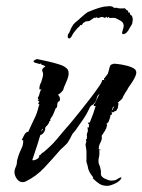

<svg xmlns="http://www.w3.org/2000/svg" viewBox="-20 -581 463 624"><path d="M328 23Q313 23 302.5 16Q292 9 281 -2L283 -4Q283 -5 281 -7Q274 -16 271.5 -21Q269 -26 267 -31Q266 -36 265 -41Q264 -46 261 -55Q260 -59 261 -60V-80Q261 -85 261 -89.5Q261 -94 260 -99Q259 -103 258.5 -106.5Q258 -110 258 -112Q258 -113 260 -119Q260 -122 261 -123Q259 -125 259 -126Q259 -126 259 -126.5Q259 -127 260 -128L261 -129Q261 -129 262 -130Q262 -131 263 -132Q262 -132 262 -133Q262 -135 263 -135Q261 -145 264 -150Q267 -156 264 -167H269V-174L270 -175L265 -182L272 -183V-184Q272 -185 273 -186Q284 -212 291 -237L285 -236V-243H287Q292 -251 296 -261Q298 -266 300 -269Q302 -272 303 -276L302 -275Q295 -268 294 -260Q293 -255 290.5 -251Q288 -247 284 -243Q280 -239 277 -238Q273 -235 271 -230Q262 -210 249.5 -192Q237 -174 225 -157Q223 -154 219 -150Q215 -146 213 -141Q210 -136 208 -131L202 -121Q200 -117 197 -114Q194 -111 190 -107L176 -94Q151 -65 124.5 -36.5Q98 -8 63 9Q60 10 58 10.5Q56 11 54 11Q42 11 34.5 0Q27 -11 27 -22Q27 -27 29 -33L33 -43Q35 -49 35 -54Q35 -59 37 -65Q40 -76 44 -85.5Q48 -95 53 -106Q53 -106 55 -115Q55 -122 56 -124Q51 -126 51 -127Q51 -128 52 -128V-129Q55 -135 59.5 -143.5Q64 -152 72 -153Q77 -164 81.5 -174Q86 -184 91 -194Q101 -213 106 -237L109 -241H107L104 -245L108 -251L102 -254L108 -257H104V-259Q103 -260 103 -262Q103 -264 104 -265Q108 -272 109 -279Q111 -287 115 -291H114L113 -290H111Q108 -290 108 -292V-293Q108 -304 114 -314Q115 -318 116 -321Q117 -324 118 -328Q119 -331 119.5 -334Q120 -337 120 -340Q120 -344 119 -346Q117 -350 117 -353Q117 -357 120.5 -360Q124 -363 127 -365V-366Q125 -367 119.5 -369.5Q114 -372 113 -372L114 -376Q112 -374 111 -374Q112 -374 111 -373H109Q106 -374 98 -376Q89 -378 89 -382Q89 -384 94 -386.5Q99 -389 101 -389Q115 -386 135.5 -381.5Q156 -377 174.5 -371Q193 -365 200 -355Q202 -352 202.5 -348.5Q203 -345 203 -342Q203 -333 198.5 -322Q194 -311 190 -302Q187 -296 187 -294Q187 -294 185 -288Q180 -283 178 -280Q174 -276 169 -274L170 -271L171 -270Q173 -268 173 -267Q175 -263 175 -259Q175 -257 174 -254Q173 -251 169 -250L167 -248H168Q166 -244 166 -241V-238Q166 -236 165 -233Q164 -230 161 -229Q159 -224 154.5 -213Q150 -202 146 -198L143 -192L144 -189L140 -186Q139 -179 132 -172Q125 -167 127 -158H125Q126 -157 126 -156Q126 -154 124 -154Q123 -151 120 -147.5Q117 -144 111 -142Q108 -131 102 -112.5Q96 -94 91 -79Q86 -64 85 -61Q86 -60 89 -60Q93 -60 101 -64.5Q109 -69 107 -76Q111 -76 114 -81Q118 -85 121 -86Q133 -96 144 -106.5Q155 -117 165 -129Q175 -141 185 -153Q195 -165 205 -176Q206 -177 217.5 -191Q229 -205 245 -225Q261 -245 277 -266Q293 -287 303 -302Q313 -317 312 -321H320L321 -320L323 -322L318 -321V-327H320Q322 -330 324 -333Q326 -336 328 -338Q331 -341 333 -350Q334 -354 335 -357.5Q336 -361 337 -365Q339 -372 348 -373L349 -374Q358 -374 376 -371Q394 -368 408.5 -362Q423 -356 423 -346Q423 -338 416.5 -326Q410 -314 402 -303Q398 -298 395 -292Q392 -286 388 -281Q381 -270 376 -258H373V-256Q371 -255 367.5 -251.5Q364 -248 362 -246H365Q365 -241 364 -238L363 -230L357 -220H352Q352 -216 347 -216Q344 -216 344 -218Q343 -218 343 -221Q343 -223 345 -223L350 -233L348 -235Q345 -228 343.5 -223Q342 -218 344 -210H343L344 -209L339 -207L338 -200L335 -191Q332 -181 326 -179L328 -175L325 -163L322 -159H323L310 -139Q311 -138 311 -134Q311 -126 307 -119Q303 -112 301 -103L302 -100L300 -98Q301 -98 301 -96L310 -93Q305 -93 303 -94V-87Q303 -83 303 -79.5Q303 -76 302 -72Q301 -68 300.5 -65Q300 -62 300 -58Q300 -50 303 -44Q305 -41 305.5 -37.5Q306 -34 307 -30Q308 -28 308 -23.5Q308 -19 308 -14Q309 -6 321.5 0Q334 6 342 6Q352 6 358 3Q364 0 372 -5L371 -4H375V-3Q370 8 354 15.5Q338 23 328 23ZM114 -154H115Q117 -158 119 -159L118 -163Q116 -160 114 -154ZM205 -456Q198 -456 201 -469Q201 -470 203.5 -473Q206 -476 206 -477Q210 -489 218 -501Q223 -507 229.5 -512Q236 -517 241 -522Q249 -529 256.5 -535.5Q264 -542 271 -544Q285 -550 300.5 -555Q316 -560 326 -560Q328 -560 330 -560.5Q332 -561 334 -561Q345 -561 348 -557.5Q351 -554 358 -556Q360 -555 366.5 -554Q373 -553 383 -554Q386 -555 389 -551Q392 -547 394 -547Q398 -547 396 -540L399 -541H400Q402 -541 402 -537.5Q402 -534 405 -532L409 -530L408 -529H409Q410 -527 411 -522.5Q412 -518 411 -514Q410 -509 410 -506Q410 -503 402 -491Q392 -470 380 -470Q375 -470 378 -480Q379 -484 380.5 -488.5Q382 -493 382 -498Q382 -500 380 -506Q377 -511 371 -514Q365 -517 360 -520Q360 -520 359 -520.5Q358 -521 357 -521Q357 -523 347.5 -523Q338 -523 337 -522Q336 -523 334 -525Q332 -527 328 -522L327 -527L322 -523L323 -525L322 -524Q320 -522 317 -524Q317 -524 316.5 -524.5Q316 -525 316 -525Q315 -525 314.5 -525.5Q314 -526 313 -526L307 -525L298 -522Q298 -523 295.5 -524Q293 -525 293 -525L289 -522Q289 -524 288 -524Q287 -524 285 -522.5Q283 -521 281 -520L274 -515Q271 -513 269 -512.5Q267 -512 265 -512H263Q258 -512 250 -506Q246 -498 243.5 -499.5Q241 -501 238 -495Q237 -494 234 -491.5Q231 -489 228 -485Q226 -483 221 -476.5Q216 -470 216 -469Q210 -456 205 -456Z"/></svg>

Font: Water Brush
Style: Regular
Weight: 400
Designer: Robert E. Leuschke
Foundry: Robert E. Leuschke
Version: Version 1.010; ttfautohint (v1.8.4.7-5d5b)